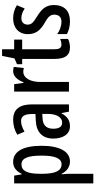

<svg xmlns="http://www.w3.org/2000/svg" viewBox="456 -1248 939 1892"><g transform="rotate(-90 926.0 -302.5)"><path d="M276 -643C228 -643 189 -620 159 -560H153L141 -633H64V147H159V-90C159 -108 157 -132 154 -165H159C185 -112 229 -83 280 -83C379 -83 435 -186 435 -363C435 -547 378 -643 276 -643ZM252 -561C314 -561 338 -495 338 -362C338 -229 310 -166 253 -166C189 -166 159 -225 159 -356V-379C159 -505 188 -561 252 -561Z M691 -643C639 -643 588 -629 544 -602L574 -531C615 -554 647 -565 679 -565C727 -565 748 -529 748 -456V-423L684 -420C570 -415 506 -356 506 -247C506 -161 543 -83 628 -83C686 -83 725 -111 755 -167H757L771 -93H843V-455C843 -577 797 -643 691 -643ZM704 -353 749 -356V-303C749 -213 715 -160 663 -160C625 -160 603 -187 603 -248C603 -313 636 -350 704 -353Z M1170 -643C1120 -643 1083 -600 1061 -541H1055L1042 -633H969V-93H1064V-373C1063 -472 1102 -543 1165 -543C1177 -543 1191 -541 1201 -537L1212 -637C1196 -641 1183 -643 1170 -643Z M1433 -167C1396 -167 1386 -191 1386 -241V-554H1481V-633H1386V-752H1321L1296 -630L1239 -605V-554H1291V-235C1291 -133 1325 -83 1403 -83C1435 -83 1464 -90 1488 -102V-179C1468 -171 1450 -167 1433 -167Z M1822 -242C1822 -326 1775 -366 1710 -407C1646 -446 1629 -464 1629 -501C1629 -538 1653 -562 1693 -562C1729 -562 1758 -548 1788 -529L1820 -606C1779 -631 1738 -643 1690 -643C1597 -643 1535 -587 1535 -499C1535 -416 1577 -373 1646 -332C1712 -296 1727 -273 1727 -236C1727 -193 1702 -167 1659 -167C1613 -167 1567 -185 1536 -209V-113C1569 -95 1611 -83 1662 -83C1762 -83 1822 -137 1822 -242Z"/></g></svg>

Font: Noto Sans Kannada UI ExtraCondensed Medium
Style: Regular
Weight: 500
Width: 2
Designer: Jelle Bosma - Monotype Design Team
Foundry: Monotype Imaging Inc.
Version: Version 2.005